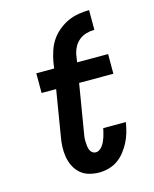

<svg xmlns="http://www.w3.org/2000/svg" viewBox="-113 -819 726 904"><g transform="rotate(-15 250.0 -367.5)"><path d="M184 -553Q189 -579 197.5 -604.5Q206 -630 221 -652.5Q236 -675 258.5 -693.5Q281 -712 305.5 -723Q330 -734 356.5 -738.5Q383 -743 409 -743V-647Q390 -647 370 -641.5Q350 -636 334 -623Q318 -610 308.5 -591Q299 -572 296 -553ZM259 8Q234 8 210 1.5Q186 -5 168 -20.5Q150 -36 139 -58Q128 -80 124 -104Q120 -128 121 -153.5Q122 -179 127 -205L163 -424H92V-520H179L184 -553H296L291 -520H442V-424H275L236 -189Q234 -179 233 -169Q232 -159 232.5 -148.5Q233 -138 234 -128Q235 -118 238.5 -109Q242 -100 249.5 -94Q257 -88 267 -88Q277 -88 286 -94.5Q295 -101 301 -109.5Q307 -118 311.5 -128Q316 -138 319 -147.5Q322 -157 324.5 -167Q327 -177 329 -186V-189H440L439 -183Q435 -161 428.5 -138.5Q422 -116 411 -94.5Q400 -73 384.5 -53Q369 -33 349 -19Q329 -5 305.5 1.5Q282 8 259 8Z"/></g></svg>

Font: Iosevka Oblique
Style: Bold
Weight: 700
Italic angle: -9°
Monospace: yes
Designer: Belleve Invis
Foundry: Belleve Invis
Version: Version 32.5.0; ttfautohint (v1.8.4)